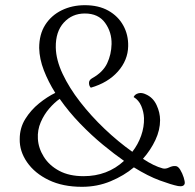

<svg xmlns="http://www.w3.org/2000/svg" viewBox="-20 -712 750 740"><path d="M296 8Q222 8 168 -18Q114 -44 84.5 -86.5Q55 -129 56 -176Q56 -219 77.5 -253.5Q99 -288 130.5 -313.5Q162 -339 193 -354Q166 -397 149 -441Q132 -485 131 -527Q131 -580 154.5 -616.5Q178 -653 218 -672.5Q258 -692 307 -692Q360 -692 397.5 -671Q435 -650 455 -614Q475 -578 474 -534Q473 -480 434.5 -436.5Q396 -393 330 -374Q323 -381 323 -392.5Q323 -404 336 -411Q377 -434 393 -468Q409 -502 410 -542Q411 -588 385 -624Q359 -660 307 -660Q258 -660 226 -625Q194 -590 195 -529Q196 -481 221.5 -427Q247 -373 289 -319Q331 -265 383 -215.5Q435 -166 490 -127Q512 -155 524 -189Q536 -223 535 -257Q534 -281 524.5 -303.5Q515 -326 495 -338Q500 -349 513.5 -352.5Q527 -356 543 -348Q570 -336 583.5 -307Q597 -278 597 -249Q597 -211 579 -172.5Q561 -134 531 -100Q573 -72 607 -63Q618 -60 631.5 -66.5Q645 -73 656 -72Q666 -72 674.5 -58Q683 -44 688 -28Q693 -12 692 -5Q689 9 666 5Q641 0 596 -16.5Q551 -33 496 -67Q458 -35 406.5 -13.5Q355 8 296 8ZM126 -177Q128 -141 149 -107.5Q170 -74 208.5 -53.5Q247 -33 302 -33Q394 -33 458 -92Q422 -117 377.5 -153.5Q333 -190 289 -235.5Q245 -281 210 -331Q190 -317 170 -294Q150 -271 137 -241Q124 -211 126 -177Z"/></svg>

Font: Diphylleia
Style: Regular
Weight: 400
Designer: Minha Hyung
Foundry: JAMO
Version: Version 1.000; ttfautohint (v1.8.4.7-5d5b);gftools[0.9.28]